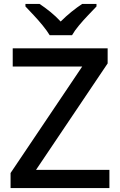

<svg xmlns="http://www.w3.org/2000/svg" viewBox="-20 -1054 614 981"><path d="M539 -93H34V-170L400 -714H45V-807H530V-730L164 -186H539ZM234 -874Q220 -897 198 -924Q176 -951 152 -976.5Q128 -1002 110 -1021V-1034H182Q208 -1017 236.5 -994Q265 -971 290 -944Q317 -971 345.5 -994Q374 -1017 400 -1034H473V-1021Q455 -1002 430.5 -976.5Q406 -951 383.5 -924Q361 -897 348 -874Z"/></svg>

Font: Noto Sans Telugu UI Medium
Style: Regular
Weight: 500
Designer: Jelle Bosma - Monotype Design Team
Foundry: Monotype Imaging Inc.
Version: Version 2.005; ttfautohint (v1.8.4.7-5d5b)